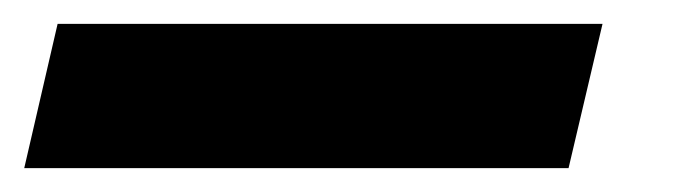

<svg xmlns="http://www.w3.org/2000/svg" viewBox="-110 45 580 160"><path d="M-89.8 185.1 -62 64.9H392.1L363.8 185.1Z"/></svg>

Font: Open Sans ExtraBold
Style: Italic
Weight: 800
Italic angle: -12°
Designer: Monotype Design Team
Foundry: Monotype Imaging Inc.
Version: Version 3.000; ttfautohint (v1.8.4)